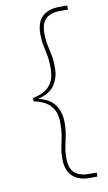

<svg xmlns="http://www.w3.org/2000/svg" viewBox="-101 -860 582 1030"><g transform="rotate(-10 190.0 -345.0)"><path d="M298 121Q242 121 208 90Q174 59 174 -6Q174 -41 180 -68Q186 -95 191.5 -125Q197 -155 197 -199Q197 -228 188 -255Q179 -282 153.5 -303.5Q128 -325 76 -336V-354Q128 -365 153.5 -386.5Q179 -408 188 -436Q197 -464 197 -492Q197 -536 191.5 -565.5Q186 -595 180 -622Q174 -649 174 -683Q174 -751 208 -781Q242 -811 298 -811H343V-789H299Q251 -789 223.5 -765.5Q196 -742 196 -683Q196 -648 202 -621Q208 -594 214 -564.5Q220 -535 220 -492Q220 -440 193.5 -400.5Q167 -361 106 -346V-344Q167 -329 193.5 -290Q220 -251 220 -198Q220 -156 214 -126Q208 -96 202 -68.5Q196 -41 196 -6Q196 52 223.5 75.5Q251 99 299 99H343V121Z"/></g></svg>

Font: DM Sans Thin
Style: Regular
Weight: 100
Designer: Colophon Foundry, Jonny Pinhorn
Foundry: Colophon Foundry
Version: Version 4.004; ttfautohint (v1.8.4.7-5d5b)